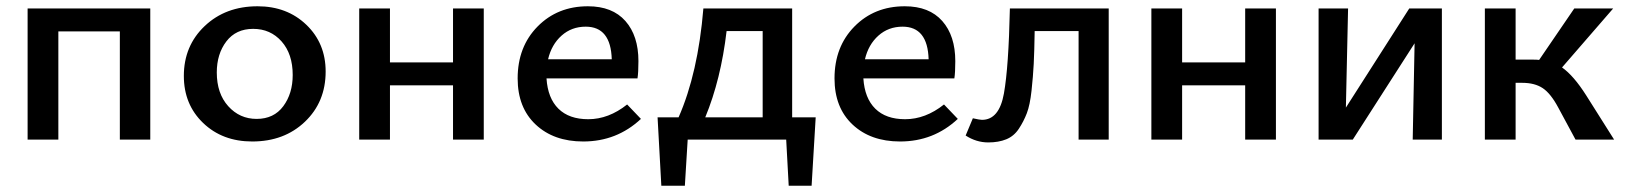

<svg xmlns="http://www.w3.org/2000/svg" viewBox="-20 -445 5185 612"><path d="M459 -418V0H362V-345H166V0H68V-418Z M784 6Q689 6 627.5 -53Q566 -112 566 -203Q566 -299 632.5 -362Q699 -425 801 -425Q895 -425 956.5 -366Q1018 -307 1018 -217Q1018 -120 952 -57Q886 6 784 6ZM798 -66Q853 -66 883 -106.5Q913 -147 913 -206Q913 -273 877.5 -313Q842 -353 787 -353Q732 -353 701.5 -313Q671 -273 671 -214Q671 -147 707.5 -106.5Q744 -66 798 -66Z M1424 -418H1522V0H1424V-173H1223V0H1125V-418H1223V-246H1424Z M1979 -112 2023 -66Q1946 6 1839 6Q1745 6 1687.5 -48Q1630 -102 1630 -195Q1630 -296 1693.5 -360.5Q1757 -425 1854 -425Q1932 -425 1973.5 -378Q2015 -331 2015 -250Q2015 -214 2012 -195H1722Q1726 -132 1760 -98.5Q1794 -65 1855 -65Q1920 -65 1979 -112ZM1847 -360Q1802 -360 1770 -331.5Q1738 -303 1727 -256H1930Q1927 -360 1847 -360Z M2505 -71H2580L2567 147H2494L2486 0H2172L2163 147H2088L2076 -71H2143Q2205 -212 2222 -418H2505ZM2228 -71H2411V-346H2296Q2278 -192 2228 -71Z M2989 -112 3033 -66Q2956 6 2849 6Q2755 6 2697.5 -48Q2640 -102 2640 -195Q2640 -296 2703.5 -360.5Q2767 -425 2864 -425Q2942 -425 2983.5 -378Q3025 -331 3025 -250Q3025 -214 3022 -195H2732Q2736 -132 2770 -98.5Q2804 -65 2865 -65Q2930 -65 2989 -112ZM2857 -360Q2812 -360 2780 -331.5Q2748 -303 2737 -256H2940Q2937 -360 2857 -360Z M3514 -418V0H3418V-346H3278Q3277 -281 3275 -241.5Q3273 -202 3268 -156Q3263 -110 3253 -84Q3243 -58 3227.5 -34.5Q3212 -11 3187.5 -1Q3163 9 3130 9Q3092 9 3058 -13L3081 -68Q3103 -63 3110 -63Q3165 -63 3180 -147Q3195 -231 3199 -418Z M3949 -418H4047V0H3949V-173H3748V0H3650V-418H3748V-246H3949Z M4576 -418V0H4483L4489 -307L4292 0H4183V-418H4277L4270 -102L4472 -418Z M5036 -141 5125 0H5002L4947 -102Q4923 -147 4897.5 -164Q4872 -181 4832 -181H4811V0H4713V-418H4811V-255H4865Q4880 -255 4886 -254L4998 -418H5122L4959 -230Q4996 -204 5036 -141Z"/></svg>

Font: EauTestText Semibold
Style: Regular
Weight: 600
Designer: Christian Thalmann (Catharsis Fonts)
Version: Version 0.001;PS 000.001;hotconv 1.0.88;makeotf.lib2.5.64775